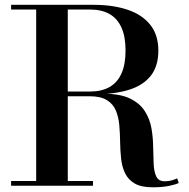

<svg xmlns="http://www.w3.org/2000/svg" viewBox="-20 -770 782 796"><path d="M206.5 -379V-390.5H353Q401 -390.5 433.8 -409Q466.5 -427.5 483.5 -465.2Q500.5 -503 500.5 -560.5Q500.5 -618 483.5 -655.8Q466.5 -693.5 433.8 -712Q401 -730.5 353 -730.5H26V-750H368Q448 -750 508.5 -729.8Q569 -709.5 602.8 -667.5Q636.5 -625.5 636.5 -560.5Q636.5 -495.5 604.8 -455.5Q573 -415.5 513 -397.2Q453 -379 368 -379ZM26 0V-19.5H365.5V0ZM130 -10.5V-738H261V-10.5ZM613 6.5Q565 6.5 538 -9.5Q511 -25.5 498.2 -52.5Q485.5 -79.5 482 -113Q478.5 -146.5 478 -182.2Q477.5 -218 474.5 -251.5Q471.5 -285 460.2 -312Q449 -339 423 -355Q397 -371 351 -371H206.5V-381.5H407Q477.5 -381.5 518.5 -361.8Q559.5 -342 580.2 -309.5Q601 -277 607.8 -238.5Q614.5 -200 615 -161.2Q615.5 -122.5 617 -90.2Q618.5 -58 628 -38.2Q637.5 -18.5 663 -18.5Q678.5 -18.5 691.2 -22Q704 -25.5 714.5 -30.5L721 -11.5Q709 -5 680.2 0.8Q651.5 6.5 613 6.5Z"/></svg>

Font: Bodoni Moda 11pt SemiBold
Style: Regular
Weight: 600
Designer: Owen Earl
Foundry: indestructible type
Version: Version 2.004